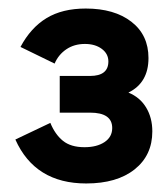

<svg xmlns="http://www.w3.org/2000/svg" viewBox="-20 -829 387 450"><path d="M182 -399Q62 -399 16 -502L98 -541Q109 -514 127.5 -499Q146 -484 178 -484Q207 -484 225 -496Q243 -508 243 -529Q243 -565 191 -565H120V-651H191Q234 -651 234 -685Q234 -703 218.5 -714.5Q203 -726 179 -726Q154 -726 135.5 -713.5Q117 -701 108 -680L28 -719Q52 -764 89 -786.5Q126 -809 181 -809Q248 -809 288 -778Q328 -747 328 -693Q328 -635 281 -612Q308 -601 322.5 -577Q337 -553 337 -521Q337 -465 295.5 -432Q254 -399 182 -399Z"/></svg>

Font: NT Somic Bold
Style: Regular
Weight: 700
Designer: Ravid Balaliev — lead type designer, mastering
Michael Voronin — secret advisor, marketing
Ivan Kovalenko — best boy
Foundry: NT Type
Version: Version 0.7